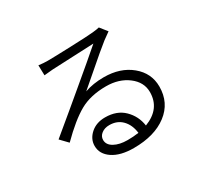

<svg xmlns="http://www.w3.org/2000/svg" viewBox="-156 -973 1313 1234"><g transform="rotate(-30 500.0 -356.0)"><path d="M501 -28.3Q544.9 -28.3 584 -34.2Q576.2 -96.7 540 -133.8Q503.9 -170.9 446.3 -170.9Q411.1 -170.9 387.7 -152.8Q364.3 -134.8 364.3 -107.4Q364.3 -71.3 402.8 -49.8Q441.4 -28.3 501 -28.3ZM702.1 -748 744.1 -695.3Q699.2 -664.1 692.4 -658.2Q671.9 -642.6 624 -602.1Q576.2 -561.5 516.1 -509.3Q456.1 -457 426.8 -432.6Q490.2 -455.1 569.3 -455.1Q691.4 -455.1 770.5 -389.6Q849.6 -324.2 849.6 -224.6Q849.6 -104.5 757.3 -34.2Q665 36.1 510.7 36.1Q412.1 36.1 355 -2.4Q297.9 -41 297.9 -101.6Q297.9 -152.3 339.8 -189.9Q381.8 -227.5 447.3 -227.5Q534.2 -227.5 586.4 -176.3Q638.7 -125 649.4 -50.8Q779.3 -100.6 779.3 -224.6Q779.3 -297.9 713.9 -347.7Q648.4 -397.5 552.7 -397.5Q437.5 -397.5 357.4 -352.5Q277.3 -307.6 169.9 -200.2L118.2 -253.9Q167 -293.9 270 -379.9Q373 -465.8 387.7 -478.5Q536.1 -602.5 620.1 -675.8Q592.8 -674.8 462.9 -668.9Q333 -663.1 309.6 -662.1Q252.9 -657.2 246.1 -656.2L244.1 -731.4Q280.3 -726.6 310.5 -726.6Q351.6 -726.6 483.4 -731.4Q615.2 -736.3 652.3 -740.2Q689.5 -744.1 702.1 -748Z"/></g></svg>

Font: Gen Shin Gothic Normal
Style: Regular
Weight: 300
Designer: [Source Han Sans]
Ryoko NISHIZUKA  (kana & ideographs); Paul D. Hunt (Latin, Greek & Cyrillic); Wenlong ZHANG  (bopomofo
Version: Version 1.002.20150607